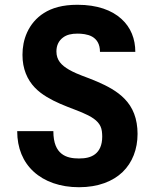

<svg xmlns="http://www.w3.org/2000/svg" viewBox="-20 -762 642 796"><path d="M307.6 14.2C387.2 14.2 448.2 -10.3 488.3 -48.8C528.8 -87.9 550.3 -143.6 550.3 -207C550.3 -237.3 545.4 -266.6 536.1 -290.5C517.6 -339.4 481.4 -370.6 443.8 -393.1C405.8 -416 359.4 -433.6 320.3 -448.2C306.2 -453.6 285.6 -461.9 266.1 -473.1C234.9 -491.2 213.9 -512.2 213.9 -548.8C213.9 -573.7 223.6 -593.3 241.2 -606.4C256.8 -618.2 276.4 -622.6 301.3 -622.6C317.9 -622.6 343.8 -620.6 362.3 -609.9C380.9 -599.1 394.5 -580.1 394.5 -546.9H541C541 -600.6 522.5 -648.4 483.4 -683.6C443.8 -719.7 383.3 -742.2 301.3 -742.2C238.8 -742.2 195.3 -729 162.1 -708C130.4 -688 106.9 -659.7 92.3 -627.4C78.6 -597.2 73.2 -565.9 73.2 -534.7C73.2 -504.9 78.1 -480 86.9 -457.5C105.5 -410.2 138.7 -381.3 174.3 -359.9C210 -338.4 245.1 -324.7 292.5 -306.6C310.5 -299.8 329.6 -292 345.7 -283.7C379.9 -266.1 398.4 -247.1 402.3 -218.3C403.3 -210 403.8 -203.1 403.8 -195.8C403.8 -159.7 392.1 -136.7 374.5 -123C356.9 -109.4 334.5 -105 307.1 -105C281.2 -105 254.9 -108.9 234.9 -125C215.3 -140.6 201.2 -168 201.2 -218.3H51.3C51.3 -148.4 75.2 -90.8 119.6 -50.3C164.1 -9.3 229.5 14.2 307.6 14.2Z"/></svg>

Font: Hack
Style: Bold
Weight: 700
Monospace: yes
Designer: Christopher Simpkins
Foundry: Christopher Simpkins
Version: Version 2.010